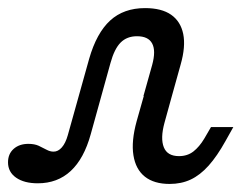

<svg xmlns="http://www.w3.org/2000/svg" viewBox="-49 -446 619 479"><path d="M45.2 11.3Q11.3 11.3 -8.9 -2.8Q-29 -16.9 -29 -41.1Q-29 -62.1 -14.9 -74.6Q-0.8 -87.1 21.8 -87.1Q37.1 -87.1 47.6 -82.3Q58.1 -77.4 66.9 -72.6Q75.8 -67.7 84.7 -67.7Q96 -67.7 105.2 -78.2Q114.5 -88.7 120.2 -108.9L173.4 -299.2Q191.9 -363.7 225.8 -394.8Q259.7 -425.8 312.9 -425.8Q354 -425.8 377.8 -409.3Q401.6 -392.7 408.1 -361.3Q414.5 -329.8 401.6 -284.7L379.8 -206.5H308.9L330.6 -283.9Q340.3 -319.4 330.6 -337.5Q321 -355.6 292.7 -355.6Q267.7 -355.6 252 -339.9Q236.3 -324.2 226.6 -288.7L177.4 -111.3Q160.5 -50 127.4 -19.4Q94.4 11.3 45.2 11.3ZM361.3 -139.5Q350.8 -100.8 359.7 -78.6Q368.5 -56.5 397.6 -56.5Q418.5 -56.5 433.5 -68.1Q448.4 -79.8 460.5 -100L477.4 -129H533.1L513.7 -94.4Q492.7 -56.5 471.4 -32.7Q450 -8.9 426.6 2Q403.2 12.9 374.2 12.9Q335.5 12.9 312.5 -5.2Q289.5 -23.4 283.9 -58.5Q278.2 -93.5 291.9 -143.5L309.7 -206.5H379.8Z"/></svg>

Font: Playfair 5pt SemiExpanded Light
Style: Italic
Weight: 300
Width: 6
Italic angle: -15.6°
Designer: Claus Eggers Sørensen
Foundry: Claus Eggers Sørensen
Version: Version 2.203